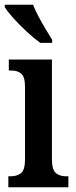

<svg xmlns="http://www.w3.org/2000/svg" viewBox="-21 -786 320 806"><path d="M14 0V-46H24Q51 -46 67.5 -59.5Q84 -73 84 -117V-421Q84 -463 68.5 -476.5Q53 -490 27 -490H16V-536H197V-119Q197 -74 213 -60Q229 -46 256 -46H266V0ZM148 -606Q123 -624 92 -652.5Q61 -681 35 -710Q9 -739 -1 -756V-766H118Q126 -744 140.5 -717Q155 -690 170.5 -664Q186 -638 198 -619V-606Z"/></svg>

Font: Noto Serif Myanmar ExtraCondensed SemiBold
Style: Regular
Weight: 600
Width: 2
Designer: Ben Mitchell and the Monotype Design Team
Foundry: Monotype Imaging Inc.
Version: Version 2.106; ttfautohint (v1.8.4.7-5d5b)